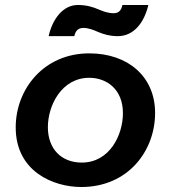

<svg xmlns="http://www.w3.org/2000/svg" viewBox="-20 -742 685 770"><path d="M306 8C493 8 602 -136 602 -289C602 -435 493 -528 338 -528C156 -528 43 -385 43 -231C43 -54 194 8 306 8ZM308 -90C225 -90 172 -146 172 -232C172 -319 227 -430 338 -430C407 -430 473 -385 473 -288C473 -201 420 -90 308 -90ZM175 -597H278C282 -614 290 -630 314 -630C335 -630 355 -622 373 -614C397 -604 421 -597 452 -597C516 -597 558 -650 575 -722H471C467 -704 459 -689 436 -689C414 -689 394 -696 376 -704C352 -714 328 -722 292 -722C234 -722 191 -668 175 -597Z"/></svg>

Font: Fixel Display 20240404 SemiBold
Style: Italic
Weight: 600
Italic angle: -10°
Designer: AlfaBravo + MacPaw
Foundry: Kyrylo Tkachov, Marchela Mozhyna, Serhii Makarenko, Maria Weinstein, Zakhar Kryvoshyya
Version: Version 1.211;Glyphs 3.2 (3225)